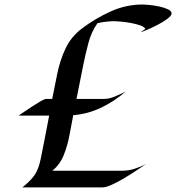

<svg xmlns="http://www.w3.org/2000/svg" viewBox="-20 -817 768 837"><path d="M595.2 -677.2 595.7 -678.7 613.8 -690.9Q609.4 -699.7 591.8 -706.1Q574.2 -712.4 551.8 -716.6Q529.3 -720.7 509 -722.7Q488.8 -724.6 479.5 -724.6Q442.9 -724.6 404.8 -715.8Q378.4 -678.7 365.2 -628.9Q352.1 -579.1 343.3 -535.2L313.5 -385.7H432.6Q455.6 -385.7 481.2 -396.5Q506.8 -407.2 526.9 -417.5Q478.5 -375 421.1 -347.7Q363.8 -320.3 299.3 -314.9Q291.5 -275.9 283.2 -229.7Q274.9 -183.6 258.1 -141.4Q241.2 -99.1 208 -72.8H513.2Q540 -72.8 566.9 -81.3Q593.8 -89.8 617.2 -102.5Q603 -92.8 577.6 -75.7Q552.2 -58.6 523.2 -41.3Q494.1 -23.9 468 -12Q441.9 0 425.8 0H77.6Q113.8 -29.3 131.1 -54.4Q148.4 -79.6 157.7 -125.5Q167.5 -172.4 176.3 -219.2Q185.1 -266.1 194.3 -313H61Q68.4 -317.9 85.4 -329.6Q102.5 -341.3 122.3 -354.2Q142.1 -367.2 158.4 -376.5Q174.8 -385.7 181.2 -385.7H207.5Q218.3 -439.5 230 -497.1Q241.7 -554.7 265.9 -606Q290 -657.2 337.4 -692.9Q394.5 -736.3 461.9 -766.8Q529.3 -797.4 602.5 -797.4Q610.8 -797.4 631.1 -795.4Q651.4 -793.5 673.6 -788.8Q695.8 -784.2 711.9 -776.6Q728 -769 728 -758.3Q728 -749 711.2 -736.1Q694.3 -723.1 670.7 -710.7Q647 -698.2 625.7 -689Q604.5 -679.7 595.2 -677.2Z"/></svg>

Font: Lugrasimo
Style: Regular
Weight: 400
Designer: The DocRepair Project, Astigmatic (AOETI)
Foundry: Google
Version: Version 1.001